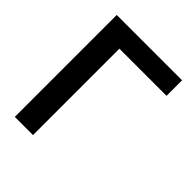

<svg xmlns="http://www.w3.org/2000/svg" viewBox="-203 -849 969 969"><g transform="rotate(45 281.5 -364.0)"><path d="M532.2 -727.5V-616.7H195.8V0H65.9V-727.5Z"/></g></svg>

Font: Inter 24pt SemiBold
Style: Regular
Weight: 600
Designer: Rasmus Andersson
Foundry: rsms
Version: Version 4.001;git-66647c0bb